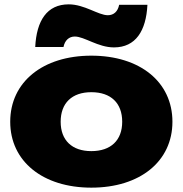

<svg xmlns="http://www.w3.org/2000/svg" viewBox="-20 -846 841 883"><path d="M400 17C624 17 773 -104 773 -286C773 -469 624 -590 400 -590C177 -590 27 -469 27 -286C27 -104 177 17 400 17ZM272 -630C278 -660 297 -678 324 -678C368 -678 431 -628 504 -628C604 -628 652 -704 658 -824H528C522 -793 503 -776 476 -776C432 -776 369 -826 296 -826C196 -826 148 -751 142 -630ZM400 -151C311 -151 259 -201 259 -286C259 -372 311 -422 400 -422C490 -422 542 -372 542 -286C542 -201 490 -151 400 -151Z"/></svg>

Font: Bounded ExtBd
Style: Regular
Weight: 800
Designer: Vlad Churkin
Version: Version 3.0